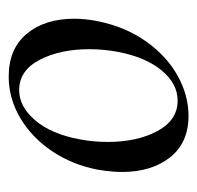

<svg xmlns="http://www.w3.org/2000/svg" viewBox="-26 -413 453 441"><g transform="rotate(-90 200.5 -192.5)"><path d="M26 -139Q26 -161 31 -193Q42 -252 73.5 -299Q105 -346 150 -372.5Q195 -399 245 -399Q309 -399 343.5 -357.5Q378 -316 378 -248Q378 -222 372 -193Q359 -130 325.5 -83Q292 -36 247 -11Q202 14 155 14Q93 14 59.5 -28.5Q26 -71 26 -139ZM302 -149Q308 -181 308 -214Q308 -281 283.5 -328Q259 -375 214 -375Q176 -375 144.5 -338Q113 -301 101 -236Q95 -205 95 -172Q95 -104 120 -57.5Q145 -11 190 -11Q229 -11 259.5 -48Q290 -85 302 -149Z"/></g></svg>

Font: Cormorant Infant Medium
Style: Italic
Weight: 500
Italic angle: -10°
Designer: Christian Thalmann (Catharsis Fonts)
Foundry: Catharsis Fonts
Version: Version 4.000